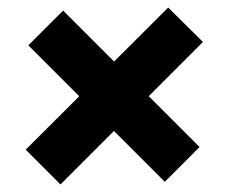

<svg xmlns="http://www.w3.org/2000/svg" viewBox="-20 -589 603 508"><path d="M140 -101 48 -193 425 -569 517 -478ZM416 -108 55 -469 147 -561 508 -200Z"/></svg>

Font: Outfit Thin
Style: Bold
Weight: 700
Version: Version 1.100;gftools[0.9.27]